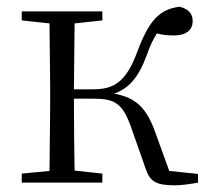

<svg xmlns="http://www.w3.org/2000/svg" viewBox="-20 -546 629 574"><path d="M415 -43C428 -3 446 8 504 8C523 8 550 4 572 0V-26L486 -35L444 -151C418 -224 385 -255 321 -266C364 -281 394 -313 419 -382C429 -411 439 -430 449 -446C464 -442 480 -440 501 -440C536 -440 556 -456 556 -483C556 -506 543 -519 517 -526C456 -518 426 -485 391 -393C357 -299 319 -279 258 -279H201L203 -476L286 -485V-512H45V-485L128 -476L130 -285V-227L128 -35L45 -27V0H286V-27L203 -36C202 -90 201 -175 201 -251H259C322 -251 345 -238 370 -171Z"/></svg>

Font: Noto Serif KR Light
Style: Regular
Weight: 300
Designer: Ryoko NISHIZUKA 西塚涼子 (kana & ideographs); Frank Grießhammer (Latin, Greek & Cyrillic); Wenlong ZHANG 张文龙 (bopomofo); San
Foundry: Adobe
Version: Version 2.001;hotconv 1.1.0;makeotfexe 2.6.0